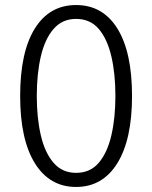

<svg xmlns="http://www.w3.org/2000/svg" viewBox="-20 -727 604 762"><path d="M282 15Q177 15 118.5 -79Q60 -173 60 -346Q60 -520 118 -613.5Q176 -707 282 -707Q388 -707 446 -613.5Q504 -520 504 -346Q504 -173 445.5 -79Q387 15 282 15ZM282 -41Q338 -41 372 -81Q406 -121 422 -190Q438 -259 438 -346Q438 -434 422 -503Q406 -572 372 -612Q338 -652 282 -652Q227 -652 192.5 -612Q158 -572 142 -503Q126 -434 126 -346Q126 -259 142 -190Q158 -121 192.5 -81Q227 -41 282 -41Z"/></svg>

Font: Ubuntu Sans Light
Style: Regular
Weight: 300
Designer: Dalton Maag Ltd
Foundry: Dalton Maag Ltd
Version: Version 1.006; ttfautohint (v1.8.4.7-5d5b)